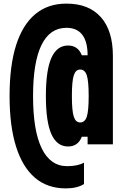

<svg xmlns="http://www.w3.org/2000/svg" viewBox="-20 -839 690 1063"><path d="M344 204Q243 204 174 145.5Q105 87 69 -27Q33 -141 33 -307Q33 -475 69 -588.5Q105 -702 175 -760.5Q245 -819 348 -819Q472 -819 538.5 -744Q605 -669 605 -530V-40H465V-82H433Q412 -28 357 -28Q295 -28 264.5 -96.5Q234 -165 234 -307Q234 -450 264.5 -518.5Q295 -587 357 -587Q412 -587 433 -533H465Q465 -608 435.5 -646.5Q406 -685 348 -685Q256 -685 209.5 -589.5Q163 -494 163 -307Q163 -116 211 -17.5Q259 81 352 81Q381 81 404.5 76Q428 71 445 62V180Q426 192 400.5 198Q375 204 344 204ZM424 -161Q450 -161 460.5 -193Q471 -225 471 -307Q471 -390 460.5 -422Q450 -454 424 -454Q399 -454 388.5 -422Q378 -390 378 -307Q378 -225 388.5 -193Q399 -161 424 -161Z"/></svg>

Font: Martian Mono SemiCondensed
Style: Bold
Weight: 700
Width: 4
Designer: Roman Shamin
Foundry: Evil Martians
Version: Version 1.000